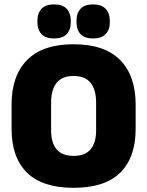

<svg xmlns="http://www.w3.org/2000/svg" viewBox="-20 -860 687 896"><path d="M323.5 16.5Q178 16.5 106 -54.2Q34 -125 34 -259V-372Q34 -506.5 106.5 -580Q179 -653.5 323.5 -653.5Q468 -653.5 540.5 -580Q613 -506.5 613 -372V-259Q613 -125 541 -54.2Q469 16.5 323.5 16.5ZM323.5 -132.5Q377 -132.5 402.8 -163.2Q428.5 -194 428.5 -250V-381.5Q428.5 -441.5 402.8 -473.5Q377 -505.5 323.5 -505.5Q270 -505.5 244.2 -473.5Q218.5 -441.5 218.5 -381.5V-250Q218.5 -194 244.2 -163.2Q270 -132.5 323.5 -132.5ZM232 -680.5Q193 -680.5 173.8 -700.8Q154.5 -721 154.5 -757.5V-761.5Q154.5 -798.5 173.8 -819Q193 -839.5 232 -839.5Q272 -839.5 291.2 -819Q310.5 -798.5 310.5 -761.5V-757.5Q310.5 -721 291.2 -700.8Q272 -680.5 232 -680.5ZM414.5 -680.5Q375 -680.5 356 -700.8Q337 -721 337 -757.5V-761.5Q337 -798.5 356 -819Q375 -839.5 414.5 -839.5Q453.5 -839.5 473 -819Q492.5 -798.5 492.5 -761.5V-757.5Q492.5 -721 473 -700.8Q453.5 -680.5 414.5 -680.5Z"/></svg>

Font: Anek Telugu ExtraBold
Style: Regular
Weight: 800
Designer: Omkar Bhoir (Telugu), Yesha Goshar (Latin)
Foundry: Ek Type
Version: Version 1.003